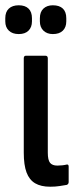

<svg xmlns="http://www.w3.org/2000/svg" viewBox="-50 -701 289 727"><path d="M140 6Q105 6 83 -7Q61 -20 50.5 -48Q40 -76 40 -123V-480Q40 -490 48 -490H122Q131 -490 131 -480V-123Q131 -95 139.5 -84.5Q148 -74 167 -74Q176 -74 185.5 -75Q195 -76 203 -78Q210 -79 210 -70V-12Q210 -4 203 -1Q191 1 175.5 3.5Q160 6 140 6ZM21 -572Q-3 -572 -16.5 -585Q-30 -598 -30 -620V-632Q-30 -656 -16.5 -668.5Q-3 -681 21 -681Q45 -681 58 -668.5Q71 -656 71 -632V-620Q71 -598 58 -585Q45 -572 21 -572ZM150 -572Q128 -572 114.5 -585Q101 -598 101 -620V-632Q101 -656 114.5 -668.5Q128 -681 150 -681Q175 -681 188 -668.5Q201 -656 201 -632V-620Q201 -598 188 -585Q175 -572 150 -572Z"/></svg>

Font: Sofia Sans Extra Condensed SemiBold
Style: Regular
Weight: 600
Designer: Botio Nikoltchev, Ani Petrova
Foundry: lettersoup
Version: Version 4.101